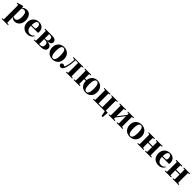

<svg xmlns="http://www.w3.org/2000/svg" viewBox="893 -3398 6491 6491"><g transform="rotate(45 4139.0 -152.0)"><path d="M410 17C543 17 654 -94 654 -276C654 -461 557 -563 434 -563C368 -563 309 -540 263 -488L255 -552L242 -562L27 -499V-475L101 -467C103 -419 104 -385 104 -320V7L102 223L35 230V259H343V230L266 221L264 6V-53C305 -5 354 17 410 17ZM266 -458C299 -488 325 -494 355 -494C434 -494 480 -438 480 -275C480 -108 427 -54 349 -54C316 -54 291 -59 266 -79Z M1019 17C1123 17 1201 -31 1243 -118L1224 -131C1191 -84 1147 -54 1076 -54C979 -54 907 -119 902 -274H1242C1247 -293 1249 -310 1249 -335C1249 -462 1168 -563 1013 -563C866 -563 731 -461 731 -275C731 -88 850 17 1019 17ZM902 -310C906 -466 951 -528 1006 -528C1060 -528 1097 -484 1097 -395C1097 -333 1083 -310 1037 -310Z M1379 0H1628C1812 0 1865 -70 1865 -148C1865 -228 1816 -281 1666 -293C1810 -312 1839 -360 1839 -417C1839 -497 1787 -546 1643 -546H1316V-516L1381 -510C1382 -451 1383 -364 1383 -308V-238C1383 -182 1382 -95 1381 -37L1316 -31V0ZM1539 -509H1592C1660 -509 1689 -474 1689 -408C1689 -341 1657 -305 1589 -305H1537ZM1537 -272H1594C1675 -272 1710 -231 1710 -153C1710 -77 1671 -36 1596 -36H1539L1537 -238Z M2211 17C2382 17 2495 -97 2495 -276C2495 -455 2369 -563 2211 -563C2054 -563 1928 -453 1928 -276C1928 -100 2039 17 2211 17ZM2211 -18C2140 -18 2100 -100 2100 -274C2100 -449 2140 -528 2211 -528C2283 -528 2322 -449 2322 -274C2322 -100 2283 -18 2211 -18Z M2917 0H3149V-31L3085 -37C3083 -95 3082 -182 3082 -238V-308C3082 -364 3083 -451 3085 -509L3149 -516V-546H2673V-516L2755 -507C2752 -374 2735 -265 2705 -172C2694 -139 2682 -117 2666 -100C2645 -122 2625 -134 2600 -134C2566 -134 2537 -119 2522 -84C2522 -20 2554 11 2603 11C2663 11 2709 -22 2747 -163C2775 -259 2790 -377 2795 -516H2918C2919 -458 2920 -367 2920 -308V-238L2918 -37L2854 -31V0Z M3805 -18C3732 -18 3694 -100 3694 -274C3694 -449 3732 -528 3805 -528C3876 -528 3916 -449 3916 -274C3916 -100 3876 -18 3805 -18ZM3805 17C3970 17 4079 -97 4079 -276C4079 -455 3958 -563 3805 -563C3662 -563 3548 -466 3534 -308H3449L3451 -509L3516 -516V-546H3220V-516L3285 -510C3286 -451 3287 -364 3287 -308V-238C3287 -182 3286 -95 3285 -37L3220 -31V0H3516V-31L3451 -37C3450 -95 3449 -186 3449 -271H3533C3535 -98 3642 17 3805 17Z M4148 0H4710L4750 193H4803L4822 -35H4724C4722 -93 4721 -181 4721 -238V-308C4721 -364 4722 -451 4723 -509L4788 -516V-546H4496V-516L4557 -510L4559 -308V-238L4557 -35H4379L4377 -238V-308L4379 -510L4440 -516V-546H4148V-516L4213 -510C4214 -451 4215 -364 4215 -308V-238C4215 -182 4214 -95 4213 -37L4148 -31Z M5274 -516 5340 -508V-452L5207 -279L5112 -156V-508L5186 -516V-546H4890V-516L4955 -510C4956 -451 4957 -364 4957 -308V-238C4957 -182 4956 -95 4955 -37L4890 -31V0H5186V-31L5112 -38V-96L5239 -262L5340 -393V-38L5274 -31V0H5562V-31L5497 -37L5495 -238V-308L5497 -509L5562 -516V-546H5274Z M5915 17C6086 17 6199 -97 6199 -276C6199 -455 6073 -563 5915 -563C5758 -563 5632 -453 5632 -276C5632 -100 5743 17 5915 17ZM5915 -18C5844 -18 5804 -100 5804 -274C5804 -449 5844 -528 5915 -528C5987 -528 6026 -449 6026 -274C6026 -100 5987 -18 5915 -18Z M6633 -516 6698 -509C6699 -454 6700 -371 6700 -308H6497L6499 -509L6564 -516V-546H6268V-516L6333 -510C6334 -451 6335 -364 6335 -308V-238C6335 -182 6334 -95 6333 -37L6268 -31V0H6564V-31L6499 -37C6498 -95 6497 -186 6497 -271H6700C6700 -186 6699 -95 6698 -37L6633 -31V0H6929V-31L6864 -37L6862 -238V-308L6864 -509L6929 -516V-546H6633Z M7286 17C7390 17 7468 -31 7510 -118L7491 -131C7458 -84 7414 -54 7343 -54C7246 -54 7174 -119 7169 -274H7509C7514 -293 7516 -310 7516 -335C7516 -462 7435 -563 7280 -563C7133 -563 6998 -461 6998 -275C6998 -88 7117 17 7286 17ZM7169 -310C7173 -466 7218 -528 7273 -528C7327 -528 7364 -484 7364 -395C7364 -333 7350 -310 7304 -310Z M7948 -516 8013 -509C8014 -454 8015 -371 8015 -308H7812L7814 -509L7879 -516V-546H7583V-516L7648 -510C7649 -451 7650 -364 7650 -308V-238C7650 -182 7649 -95 7648 -37L7583 -31V0H7879V-31L7814 -37C7813 -95 7812 -186 7812 -271H8015C8015 -186 8014 -95 8013 -37L7948 -31V0H8244V-31L8179 -37L8177 -238V-308L8179 -509L8244 -516V-546H7948Z"/></g></svg>

Font: Noto Serif CJK HK Black
Style: Regular
Weight: 900
Designer: Ryoko NISHIZUKA 西塚涼子 (kana & ideographs); Frank Grießhammer (Latin, Greek & Cyrillic); Wenlong ZHANG 张文龙 (bopomofo); San
Foundry: Adobe
Version: Version 2.001;hotconv 1.1.0;makeotfexe 2.6.0